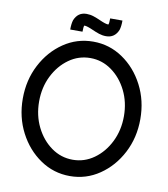

<svg xmlns="http://www.w3.org/2000/svg" viewBox="-92 -921 879 1007"><g transform="rotate(10 347.5 -417.5)"><path d="M347.7 -619.6Q285.2 -619.6 233.9 -583Q182.6 -546.4 152.1 -485.1Q121.6 -423.8 121.6 -349.1Q121.6 -274.4 152.1 -212.9Q182.6 -151.4 233.9 -114.7Q285.2 -78.1 347.7 -78.1Q409.7 -78.1 460.9 -114.7Q512.2 -151.4 542.7 -212.9Q573.2 -274.4 573.2 -349.1Q573.2 -423.8 542.7 -485.1Q512.2 -546.4 460.9 -583Q409.7 -619.6 347.7 -619.6ZM347.7 8.8Q261.2 8.8 190.2 -39.6Q119.1 -87.9 76.9 -169.2Q34.7 -250.5 34.7 -349.1Q34.7 -447.8 76.9 -529.1Q119.1 -610.4 190.2 -658.7Q261.2 -707 347.7 -707Q434.1 -707 505.1 -658.7Q576.2 -610.4 618.4 -529.1Q660.6 -447.8 660.6 -349.1Q660.6 -250.5 618.4 -169.2Q576.2 -87.9 505.1 -39.6Q434.1 8.8 347.7 8.8ZM407.7 -746.6Q388.2 -746.6 369.9 -752.7Q351.6 -758.8 334.5 -766.6Q300.8 -781.7 287.6 -781.7H286.1Q282.2 -775.4 282.2 -748.5H216.8Q216.8 -779.8 223.1 -799.3Q241.7 -844.2 287.6 -844.2Q307.1 -844.2 325.4 -838.1Q343.8 -832 360.8 -824.2Q394.5 -809.1 407.7 -809.1H409.2Q413.1 -815.4 413.1 -842.3H478.5Q478.5 -811 472.2 -791.5Q453.6 -746.6 407.7 -746.6Z"/></g></svg>

Font: Qaz
Style: Regular
Weight: 400
Designer: GGBotNet
Foundry: f0n7
Version: 0.70